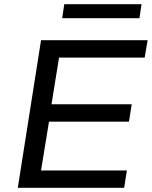

<svg xmlns="http://www.w3.org/2000/svg" viewBox="-20 -897 725 917"><path d="M65 0 176 -705H685L671 -622H262L226 -399H609L596 -316H214L176 -83H586L573 0ZM277 -810 287 -877H656L646 -810Z"/></svg>

Font: Nunito Sans 10pt SemiExpanded Medium
Style: Italic
Weight: 500
Width: 6
Italic angle: -9°
Designer: Vernon Adams
Foundry: Vernon Adams
Version: Version 3.101;gftools[0.9.27]